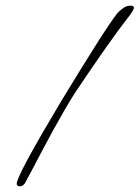

<svg xmlns="http://www.w3.org/2000/svg" viewBox="-20 -611 493 678"><path d="M50 47Q39 47 39 38Q39 9 195 -252Q271 -377 320.5 -455Q370 -533 394 -564Q402 -573 414.5 -582Q427 -591 439 -591Q453 -591 453 -584Q453 -575 429 -545Q402 -511 353.5 -442Q305 -373 248 -288Q231 -262 209.5 -225Q188 -188 166 -148Q144 -108 124.5 -70.5Q105 -33 90 -5Q75 23 69 34Q62 47 50 47Z"/></svg>

Font: Square Peg
Style: Regular
Weight: 400
Designer: Robert E. Leuschke
Foundry: Robert E. Leuschke
Version: Version 1.010; ttfautohint (v1.8.4.7-5d5b)